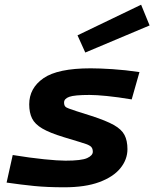

<svg xmlns="http://www.w3.org/2000/svg" viewBox="-20 -781 655 815"><path d="M521 -148Q521 -104 491 -67Q461 -30 401.5 -8Q342 14 253 14Q180 14 125 8.5Q70 3 8 -6L34 -123Q108 -111 167 -105Q226 -99 258 -99Q326 -99 350 -110Q374 -121 374 -137Q374 -154 362.5 -161.5Q351 -169 316 -179L250 -199Q191 -217 159.5 -235.5Q128 -254 116 -278.5Q104 -303 104 -338Q104 -407 164.5 -449Q225 -491 365 -491Q402 -491 457 -487.5Q512 -484 572 -475L539 -359Q479 -369 433.5 -373.5Q388 -378 360 -378Q296 -378 274 -370Q252 -362 252 -346Q252 -335 256.5 -329.5Q261 -324 273 -320Q285 -316 305 -309L368 -289Q430 -269 463 -250.5Q496 -232 508.5 -208Q521 -184 521 -148ZM309 -631 579 -761 615 -673 342 -558Z"/></svg>

Font: Intel One Mono Light
Style: Italic
Weight: 300
Italic angle: -16°
Monospace: yes
Designer: Fred Shallcrass
Foundry: Frere-Jones Type LLC
Version: Version 1.004